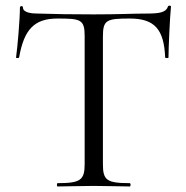

<svg xmlns="http://www.w3.org/2000/svg" viewBox="-20 -674 674 694"><path d="M188 -607C271 -607 286 -604 286 -544V-81C286 -23 271 -12 188 -12C185 -12 185 0 188 0C224 0 269 -2 318 -2C370 -2 414 0 449 0C453 0 453 -12 449 -12C365 -12 352 -23 352 -81V-542C352 -602 365 -607 449 -607C538 -607 573 -569 577 -466C577 -464 589 -463 589 -466C589 -498 594 -611 598 -650C598 -655 588 -655 587 -650C580 -629 556 -625 511 -625C459 -625 412 -622 318 -622C243 -622 174 -623 117 -625C98 -625 63 -627 63 -647C63 -654 52 -653 52 -647C52 -603 43 -501 38 -466C38 -463 49 -464 49 -466C67 -569 105 -607 188 -607Z"/></svg>

Font: Cormorant Garamond
Style: Regular
Weight: 400
Designer: Christian Thalmann (Catharsis Fonts)
Foundry: Catharsis Fonts
Version: Version 4.002;Glyphs 3.4 (3410)